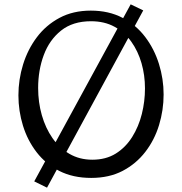

<svg xmlns="http://www.w3.org/2000/svg" viewBox="-20 -808 840 886"><path d="M197 58 138 29 583 -788 641 -760ZM401 13Q317 13 254 -19Q191 -51 149 -105.5Q107 -160 86 -228Q65 -296 65 -368Q65 -441 86.5 -510.5Q108 -580 150 -636Q192 -692 254.5 -725.5Q317 -759 399 -759Q482 -759 545 -726Q608 -693 650 -637.5Q692 -582 713.5 -513Q735 -444 735 -372Q735 -300 714 -231Q693 -162 650.5 -107Q608 -52 546 -19.5Q484 13 401 13ZM406 -71Q469 -71 514.5 -99.5Q560 -128 590 -176Q620 -224 634.5 -282Q649 -340 649 -400Q649 -461 633 -516.5Q617 -572 586 -615.5Q555 -659 508.5 -684.5Q462 -710 400 -710Q316 -710 262 -667Q208 -624 182 -554Q156 -484 156 -402Q156 -336 173 -276.5Q190 -217 222 -171Q254 -125 300.5 -98Q347 -71 406 -71Z"/></svg>

Font: Marhey Light Light
Style: Regular
Weight: 300
Version: Version 1.000